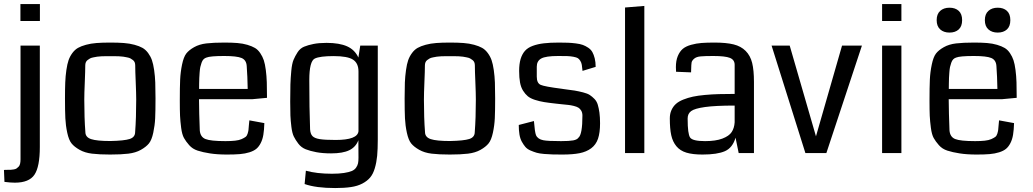

<svg xmlns="http://www.w3.org/2000/svg" viewBox="-30 -763 5150 957"><path d="M168.5 -535.6V-29.8Q168.5 67.9 141.8 107.7Q115.2 147.5 43.9 147.5Q22.5 147.5 -7.8 143.6L-10.3 84Q-4.4 83.5 6.6 83.5Q17.6 83.5 23.7 83.3Q29.8 83 38.6 81.5Q47.4 80.1 52.5 76.7Q57.6 73.2 62.7 67.9Q67.9 62.5 70.1 53.2Q72.3 43.9 72.3 31.2V-535.6ZM168.9 -742.7V-658.2H71.8V-742.7Z M520 -60.1Q589.4 -61.5 616.5 -70.3Q643.6 -79.1 643.6 -105Q648.9 -174.8 648.9 -266.6Q648.9 -296.9 646.5 -353.3Q644 -409.7 644 -437Q644 -445.3 641.4 -452.1Q638.7 -459 632.6 -463.6Q626.5 -468.3 620.4 -471.7Q614.3 -475.1 603.3 -477.1Q592.3 -479 584.7 -480.5Q577.1 -481.9 563.2 -482.4Q549.3 -482.9 541.7 -482.9Q534.2 -482.9 519.5 -482.9Q504.9 -482.9 497.3 -482.9Q489.7 -482.9 475.8 -482.4Q461.9 -481.9 454.3 -480.5Q446.8 -479 435.8 -477.1Q424.8 -475.1 418.7 -471.7Q412.6 -468.3 406.5 -463.6Q400.4 -459 397.7 -452.1Q395 -445.3 395 -437Q395 -409.7 392.6 -353.3Q390.1 -296.9 390.1 -266.6Q390.1 -174.8 395.5 -105Q395.5 -79.1 424.1 -69.6Q452.6 -60.1 520 -60.1ZM519 7.3Q464.8 7.3 428.7 2.9Q392.6 -1.5 366.5 -16.4Q340.3 -31.2 326.7 -48.1Q313 -64.9 305.2 -101.3Q297.4 -137.7 295.7 -173.3Q293.9 -209 293.9 -272.5Q293.9 -319.8 295.2 -351.6Q296.4 -383.3 300.8 -413.8Q305.2 -444.3 311.8 -463.1Q318.4 -481.9 330.8 -498.8Q343.3 -515.6 358.9 -524.4Q374.5 -533.2 398.7 -539.8Q422.9 -546.4 451.4 -548.6Q480 -550.8 519.5 -550.8Q559.1 -550.8 587.6 -548.6Q616.2 -546.4 640.4 -539.8Q664.6 -533.2 680.2 -524.4Q695.8 -515.6 708.3 -498.8Q720.7 -481.9 727.3 -463.1Q733.9 -444.3 738.3 -413.8Q742.7 -383.3 743.9 -351.6Q745.1 -319.8 745.1 -272.5Q745.1 -209 743.4 -173.3Q741.7 -137.7 733.9 -101.3Q726.1 -64.9 712.2 -47.9Q698.2 -30.8 672.1 -16.1Q646 -1.5 609.9 2.9Q573.7 7.3 519 7.3Z M1300.8 -275.4Q1242.2 -269.5 1228 -268.6H961.9Q962.4 -197.8 965.8 -113.3Q968.3 -80.6 993.9 -70.1Q1019.5 -59.6 1093.8 -59.6Q1121.6 -59.6 1141.6 -61.8Q1161.6 -64 1174.1 -69.6Q1186.5 -75.2 1193.6 -80.3Q1200.7 -85.4 1204.1 -96.4Q1207.5 -107.4 1208.5 -115Q1209.5 -122.6 1210.4 -137.9Q1211.4 -153.3 1212.9 -163.1L1287.6 -149.4Q1286.6 -115.2 1282.7 -91.6Q1278.8 -67.9 1269.5 -49.8Q1260.3 -31.7 1247.6 -21.2Q1234.9 -10.7 1213.4 -3.9Q1191.9 2.9 1166 5.1Q1140.1 7.3 1102.1 7.3Q1053.2 7.3 1017.1 1.7Q981 -3.9 955.3 -12.2Q929.7 -20.5 913.1 -39.3Q896.5 -58.1 887 -75.2Q877.4 -92.3 873 -125.5Q868.7 -158.7 867.4 -185.8Q866.2 -212.9 866.2 -260.7Q866.2 -328.1 867.9 -365.7Q869.6 -403.3 877.4 -441.2Q885.3 -479 898.4 -496.1Q911.6 -513.2 937.5 -527.8Q963.4 -542.5 998.5 -546.6Q1033.7 -550.8 1087.9 -550.8Q1125.5 -550.8 1152.8 -548.6Q1180.2 -546.4 1203.1 -539.6Q1226.1 -532.7 1241 -523.9Q1255.9 -515.1 1267.3 -498Q1278.8 -481 1284.9 -462.6Q1291 -444.3 1294.9 -414.1Q1298.8 -383.8 1299.8 -352.8Q1300.8 -321.8 1300.8 -275.4ZM962.4 -319.8H1204.6Q1203.6 -382.3 1199.7 -434.1Q1197.8 -463.9 1174.1 -473.9Q1150.4 -483.9 1087.4 -483.9Q1017.6 -483.9 999 -476.1Q990.7 -473.6 984.6 -467.5Q978.5 -461.4 974.6 -450.2Q970.7 -439 968.5 -429.2Q966.3 -419.4 965.1 -402.1Q963.9 -384.8 963.4 -375.2Q962.9 -365.7 962.6 -346.2Q962.4 -326.7 962.4 -319.8Z M1853 -535.6V-67.9Q1853 -19.5 1849.9 13.7Q1846.7 46.9 1838.1 75.7Q1829.6 104.5 1814.9 121.8Q1800.3 139.2 1776.1 151.9Q1752 164.6 1719.2 169.4Q1686.5 174.3 1640.6 174.3Q1544.9 174.3 1488.3 154.3L1494.6 87.9Q1549.3 103 1624.5 103Q1660.2 103 1684.8 99.1Q1709.5 95.2 1723.4 89.4Q1737.3 83.5 1744.9 72.5Q1752.4 61.5 1754.6 50.8Q1756.8 40 1756.8 23.4L1756.3 -64Q1743.2 -29.8 1710.9 -14.2Q1678.7 1.5 1620.1 1.5Q1578.1 1.5 1546.9 -4.4Q1515.6 -10.3 1493.7 -19Q1471.7 -27.8 1457.3 -46.6Q1442.9 -65.4 1434.6 -82.3Q1426.3 -99.1 1422.4 -130.6Q1418.5 -162.1 1417.5 -187.3Q1416.5 -212.4 1416.5 -255.9Q1416.5 -311 1417.5 -342.3Q1418.5 -373.5 1421.9 -409.9Q1425.3 -446.3 1433.1 -464.8Q1440.9 -483.4 1453.4 -502.7Q1465.8 -522 1485.8 -530.3Q1505.9 -538.6 1533 -543.9Q1560.1 -549.3 1597.7 -549.3Q1661.6 -549.3 1700.2 -532Q1738.8 -514.6 1756.3 -476.1L1765.6 -535.6ZM1756.8 -108.9V-406.7Q1756.8 -447.8 1729.7 -465.6Q1702.6 -483.4 1632.8 -483.4Q1564.5 -483.4 1539.1 -471.2Q1511.7 -458 1511.7 -364.3Q1511.7 -223.1 1515.6 -118.2Q1517.1 -95.2 1527.6 -84.5Q1538.1 -73.7 1563.5 -69.6Q1588.9 -65.4 1643.1 -65.4Q1752 -65.4 1756.8 -108.9Z M2212.9 -60.1Q2282.2 -61.5 2309.3 -70.3Q2336.4 -79.1 2336.4 -105Q2341.8 -174.8 2341.8 -266.6Q2341.8 -296.9 2339.4 -353.3Q2336.9 -409.7 2336.9 -437Q2336.9 -445.3 2334.2 -452.1Q2331.5 -459 2325.4 -463.6Q2319.3 -468.3 2313.2 -471.7Q2307.1 -475.1 2296.1 -477.1Q2285.2 -479 2277.6 -480.5Q2270 -481.9 2256.1 -482.4Q2242.2 -482.9 2234.6 -482.9Q2227.1 -482.9 2212.4 -482.9Q2197.8 -482.9 2190.2 -482.9Q2182.6 -482.9 2168.7 -482.4Q2154.8 -481.9 2147.2 -480.5Q2139.6 -479 2128.7 -477.1Q2117.7 -475.1 2111.6 -471.7Q2105.5 -468.3 2099.4 -463.6Q2093.3 -459 2090.6 -452.1Q2087.9 -445.3 2087.9 -437Q2087.9 -409.7 2085.4 -353.3Q2083 -296.9 2083 -266.6Q2083 -174.8 2088.4 -105Q2088.4 -79.1 2116.9 -69.6Q2145.5 -60.1 2212.9 -60.1ZM2211.9 7.3Q2157.7 7.3 2121.6 2.9Q2085.4 -1.5 2059.3 -16.4Q2033.2 -31.2 2019.5 -48.1Q2005.9 -64.9 1998 -101.3Q1990.2 -137.7 1988.5 -173.3Q1986.8 -209 1986.8 -272.5Q1986.8 -319.8 1988 -351.6Q1989.3 -383.3 1993.7 -413.8Q1998 -444.3 2004.6 -463.1Q2011.2 -481.9 2023.7 -498.8Q2036.1 -515.6 2051.8 -524.4Q2067.4 -533.2 2091.6 -539.8Q2115.7 -546.4 2144.3 -548.6Q2172.9 -550.8 2212.4 -550.8Q2252 -550.8 2280.5 -548.6Q2309.1 -546.4 2333.3 -539.8Q2357.4 -533.2 2373 -524.4Q2388.7 -515.6 2401.1 -498.8Q2413.6 -481.9 2420.2 -463.1Q2426.8 -444.3 2431.2 -413.8Q2435.5 -383.3 2436.8 -351.6Q2438 -319.8 2438 -272.5Q2438 -209 2436.3 -173.3Q2434.6 -137.7 2426.8 -101.3Q2418.9 -64.9 2405 -47.9Q2391.1 -30.8 2365 -16.1Q2338.9 -1.5 2302.7 2.9Q2266.6 7.3 2211.9 7.3Z M2960.9 -148.4Q2960.9 -101.6 2950.7 -71.5Q2940.4 -41.5 2916.7 -23.9Q2893.1 -6.3 2859.1 0.5Q2825.2 7.3 2773.4 7.3Q2743.2 7.3 2724.9 6.8Q2706.5 6.3 2682.6 4.4Q2658.7 2.4 2644.5 -1.7Q2630.4 -5.9 2614 -12.9Q2597.7 -20 2588.4 -31Q2579.1 -42 2570.8 -57.1Q2562.5 -72.3 2559.1 -93Q2555.7 -113.8 2555.7 -140.1L2631.3 -159.7Q2635.7 -104 2641.6 -89.4Q2650.4 -69.3 2678.2 -64Q2699.2 -59.6 2766.6 -59.6Q2807.1 -59.6 2826.9 -63.2Q2846.7 -66.9 2853.5 -77.1Q2873 -93.3 2873 -187Q2873 -201.2 2867.2 -211.2Q2861.3 -221.2 2853 -226.3Q2844.7 -231.4 2829.8 -235.1Q2814.9 -238.8 2803 -240Q2791 -241.2 2771.5 -243.2Q2752 -245.1 2740.2 -246.6Q2704.6 -250.5 2682.1 -254.2Q2659.7 -257.8 2636.7 -265.1Q2613.8 -272.5 2600.8 -283.2Q2587.9 -293.9 2577.1 -311Q2566.4 -328.1 2562 -352.1Q2557.6 -376 2557.6 -409.2Q2557.6 -444.3 2564.9 -468.8Q2572.3 -493.2 2586.4 -509.3Q2600.6 -525.4 2625.2 -534.4Q2649.9 -543.5 2680.7 -547.1Q2711.4 -550.8 2755.9 -550.8Q2783.7 -550.8 2801.5 -550Q2819.3 -549.3 2840.6 -546.6Q2861.8 -543.9 2875 -539.1Q2888.2 -534.2 2901.6 -525.4Q2915 -516.6 2922.4 -503.7Q2929.7 -490.7 2934.3 -472.2Q2939 -453.6 2939 -429.7L2873.5 -409.7Q2871.6 -428.7 2869.9 -439.7Q2868.2 -450.7 2862.3 -460Q2856.4 -469.2 2850.1 -473.1Q2843.8 -477.1 2828.4 -480Q2813 -482.9 2797.4 -483.4Q2781.7 -483.9 2752.4 -483.9Q2689.9 -483.9 2667.7 -471.4Q2645.5 -459 2645.5 -430.7V-380.9Q2645.5 -348.6 2664.8 -340.1Q2684.1 -331.5 2768.1 -320.8Q2776.9 -319.3 2781.2 -318.8Q2814.9 -314.9 2834.7 -311.5Q2854.5 -308.1 2876.5 -302.5Q2898.4 -296.9 2909.9 -289.3Q2921.4 -281.7 2932.9 -270Q2944.3 -258.3 2949.5 -241.2Q2954.6 -224.1 2957.8 -201.7Q2960.9 -179.2 2960.9 -148.4Z M3181.6 0H3085.4V-725.6L3181.6 -733.4Z M3728 0H3651.9L3636.2 -76.7Q3621.6 -26.4 3583.3 -9.5Q3544.9 7.3 3471.2 7.3Q3422.4 7.3 3391.1 -2.2Q3359.9 -11.7 3341.3 -34.2Q3322.8 -56.6 3315.7 -89.1Q3308.6 -121.6 3308.6 -172.9Q3308.6 -195.8 3316.7 -213.9Q3324.7 -231.9 3338.6 -244.6Q3352.5 -257.3 3375.7 -266.6Q3398.9 -275.9 3423.8 -281.2Q3448.7 -286.6 3484.1 -289.8Q3519.5 -293 3553.2 -293.9Q3586.9 -294.9 3631.8 -294.9V-439.9Q3631.8 -464.8 3608.4 -474.4Q3585 -483.9 3524.9 -483.9Q3482.9 -483.9 3461.9 -481.9Q3440.9 -480 3429.9 -470.5Q3418.9 -460.9 3417.2 -451.7Q3415.5 -442.4 3415 -417Q3414.6 -407.7 3414.6 -402.3L3339.8 -405.3Q3338.9 -413.1 3338.9 -428.2Q3338.9 -460.9 3348.4 -483.6Q3357.9 -506.3 3373 -519.3Q3388.2 -532.2 3414.6 -539.6Q3440.9 -546.9 3466.8 -548.8Q3492.7 -550.8 3531.2 -550.8Q3589.8 -550.8 3626.5 -541.7Q3663.1 -532.7 3686.5 -509.3Q3710 -485.8 3719 -449.5Q3728 -413.1 3728 -354.5ZM3631.8 -153.3V-236.8Q3535.6 -236.8 3483.9 -229.5Q3432.1 -222.2 3414.8 -209.2Q3397.5 -196.3 3397.5 -172.9Q3397.5 -171.9 3397.5 -169.9Q3397.5 -95.7 3409.7 -77.6Q3421.9 -59.6 3484.4 -59.6Q3537.6 -59.6 3570.8 -72.3Q3604 -85 3616.9 -104.7Q3629.9 -124.5 3631.8 -153.3Z M4266.1 -535.6 4088.9 0H3984.4L3815.9 -535.6H3906.2L4037.1 -83.5L4167 -535.6Z M4462.9 0H4366.7V-535.6H4462.9ZM4462.9 -742.7V-658.2H4366.7V-742.7Z M4603 0ZM5037.6 -275.4Q4979 -269.5 4964.8 -268.6H4698.7Q4699.2 -197.8 4702.6 -113.3Q4705.1 -80.6 4730.7 -70.1Q4756.3 -59.6 4830.6 -59.6Q4858.4 -59.6 4878.4 -61.8Q4898.4 -64 4910.9 -69.6Q4923.3 -75.2 4930.4 -80.3Q4937.5 -85.4 4940.9 -96.4Q4944.3 -107.4 4945.3 -115Q4946.3 -122.6 4947.3 -137.9Q4948.2 -153.3 4949.7 -163.1L5024.4 -149.4Q5023.4 -115.2 5019.5 -91.6Q5015.6 -67.9 5006.3 -49.8Q4997.1 -31.7 4984.4 -21.2Q4971.7 -10.7 4950.2 -3.9Q4928.7 2.9 4902.8 5.1Q4877 7.3 4838.9 7.3Q4790 7.3 4753.9 1.7Q4717.8 -3.9 4692.1 -12.2Q4666.5 -20.5 4649.9 -39.3Q4633.3 -58.1 4623.8 -75.2Q4614.3 -92.3 4609.9 -125.5Q4605.5 -158.7 4604.2 -185.8Q4603 -212.9 4603 -260.7Q4603 -328.1 4604.7 -365.7Q4606.4 -403.3 4614.3 -441.2Q4622.1 -479 4635.3 -496.1Q4648.4 -513.2 4674.3 -527.8Q4700.2 -542.5 4735.4 -546.6Q4770.5 -550.8 4824.7 -550.8Q4862.3 -550.8 4889.6 -548.6Q4917 -546.4 4939.9 -539.6Q4962.9 -532.7 4977.8 -523.9Q4992.7 -515.1 5004.2 -498Q5015.6 -481 5021.7 -462.6Q5027.8 -444.3 5031.7 -414.1Q5035.6 -383.8 5036.6 -352.8Q5037.6 -321.8 5037.6 -275.4ZM4699.2 -319.8H4941.4Q4940.4 -382.3 4936.5 -434.1Q4934.6 -463.9 4910.9 -473.9Q4887.2 -483.9 4824.2 -483.9Q4754.4 -483.9 4735.8 -476.1Q4727.5 -473.6 4721.4 -467.5Q4715.3 -461.4 4711.4 -450.2Q4707.5 -439 4705.3 -429.2Q4703.1 -419.4 4701.9 -402.1Q4700.7 -384.8 4700.2 -375.2Q4699.7 -365.7 4699.5 -346.2Q4699.2 -326.7 4699.2 -319.8ZM4896.5 -616.5Q4878.9 -632.3 4878.9 -662.6Q4878.9 -692.9 4896.5 -708.7Q4914.1 -724.6 4942.9 -724.6Q4971.7 -724.6 4988.8 -709Q5005.9 -693.4 5005.9 -662.6Q5005.9 -631.8 4988.8 -616.2Q4971.7 -600.6 4942.9 -600.6Q4914.1 -600.6 4896.5 -616.5ZM4656.2 -616.5Q4638.7 -632.3 4638.7 -662.6Q4638.7 -692.9 4656.2 -708.7Q4673.8 -724.6 4702.6 -724.6Q4731.4 -724.6 4748.5 -709Q4765.6 -693.4 4765.6 -662.6Q4765.6 -631.8 4748.5 -616.2Q4731.4 -600.6 4702.6 -600.6Q4673.8 -600.6 4656.2 -616.5Z"/></svg>

Font: Coda
Style: Regular
Weight: 400
Designer: vernon adams
Foundry: vernon adams
Version: Version 2.001; ttfautohint (v0.8) -r 50 -G 200 -x